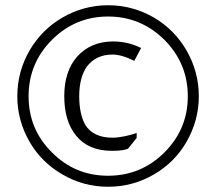

<svg xmlns="http://www.w3.org/2000/svg" viewBox="-20 -703 824 732"><path d="M392 -683Q485 -683 567 -636Q645 -590 691 -511Q738 -429 738 -336Q738 -244 691 -162Q646 -84 567 -38Q486 9 392 9Q298 9 218 -38Q138 -84 93 -162Q46 -243 46 -336Q46 -430 93 -511Q139 -590 218 -636Q299 -683 392 -683ZM392 -640Q267 -640 178 -551Q89 -462 89 -336Q89 -210 178 -122Q266 -33 392 -33Q518 -33 607 -122Q696 -211 696 -336Q696 -461 607 -551Q517 -640 392 -640ZM468 -136Q450 -128 406 -128Q317 -128 270 -186Q225 -241 225 -337Q225 -431 274 -487Q326 -545 412 -545Q467 -545 518 -520L492 -471Q444 -495 409 -495Q346 -495 311 -449Q282 -407 282 -336Q282 -269 305 -227Q336 -178 409 -178Q429 -178 458 -184Q466 -186 482 -190Q495 -194 501 -196V-177Z"/></svg>

Font: Almarai Light
Style: Regular
Weight: 300
Designer: Boutros International 2019
Foundry: Created by Boutros International 2019
Version: Version 1.10